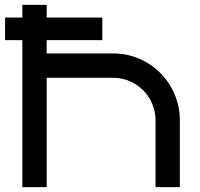

<svg xmlns="http://www.w3.org/2000/svg" viewBox="-20 -770 823 790"><path d="M720 -275C720 -426 598 -550 447 -550H172V-605H401V-698H172V-750H72V-698H1V-605H72V0H172V-450H447C543 -449 620 -371 620 -275V0H720Z"/></svg>

Font: Bruno Ace
Style: Regular
Weight: 400
Designer: Astigmatic (AOETI)
Foundry: Astigmatic (AOETI)
Version: Version 1.000